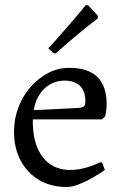

<svg xmlns="http://www.w3.org/2000/svg" viewBox="-20 -735 488 767"><path d="M246 12Q183 12 136 -16Q89 -44 62.5 -93.5Q36 -143 36 -209Q36 -260 53.5 -306Q71 -352 102 -387.5Q133 -423 172.5 -443.5Q212 -464 257 -464Q406 -464 406 -319Q406 -306 404 -292Q402 -278 400 -270L387 -258H111Q110 -169 143.5 -117.5Q177 -66 238 -57.5Q299 -49 382 -87L388 -85L399 -56Q379 -42 351.5 -26Q324 -10 296 1Q268 12 246 12ZM115 -295 296 -304Q311 -306 316 -311Q321 -316 321 -331Q321 -371 299.5 -392Q278 -413 238 -413Q192 -413 158 -381.5Q124 -350 115 -295ZM202 -521 193 -523 173 -542Q200 -571 226.5 -601.5Q253 -632 275 -657.5Q297 -683 310 -699Q323 -715 323 -715L333 -713L371 -672L370 -661Q370 -661 345.5 -642Q321 -623 282.5 -591Q244 -559 202 -521Z"/></svg>

Font: Alegreya
Style: Regular
Weight: 400
Designer: Juan Pablo del Peral
Foundry: Huerta Tipografica
Version: Version 2.009